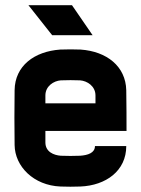

<svg xmlns="http://www.w3.org/2000/svg" viewBox="-20 -700 540 736"><path d="M464 -140H344C344 -114 317 -105 287 -103C269 -102 231 -102 213 -103C186 -105 154 -118 154 -154V-198H465C465 -211 465 -325 464 -354C462 -446 389 -503 289 -510C275 -511 226 -511 211 -510C112 -503 37 -448 36 -354C35 -274 35 -224 36 -144C37 -62 109 11 212 15C237 16 263 16 288 15C386 11 464 -45 464 -140ZM89 -680 180 -565H335L256 -680ZM154 -304V-334C154 -370 186 -390 213 -392C228 -393 273 -393 287 -392C314 -390 346 -370 346 -334V-304Z"/></svg>

Font: Fervojo
Style: Bold
Weight: 700
Designer: kohakuno
Version: ver.1.0